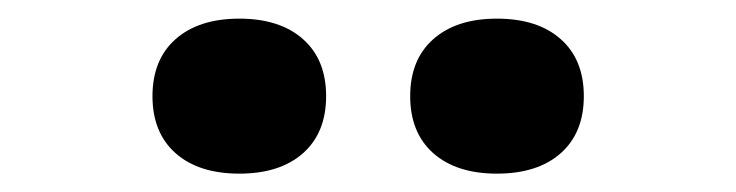

<svg xmlns="http://www.w3.org/2000/svg" viewBox="-20 -885 790 206"><path d="M143.6 -781.8Q143.6 -821.1 168.4 -843Q193.2 -865 236.8 -865Q280.3 -865 305.1 -843Q329.9 -821.1 329.9 -781.8Q329.9 -742.6 305.1 -720.6Q280.3 -698.7 236.8 -698.7Q193.2 -698.7 168.4 -720.6Q143.6 -742.6 143.6 -781.8ZM420.1 -781.8Q420.1 -821.1 444.9 -843Q469.7 -865 513.2 -865Q556.8 -865 581.6 -843Q606.4 -821.1 606.4 -781.8Q606.4 -742.6 581.6 -720.6Q556.8 -698.7 513.2 -698.7Q469.7 -698.7 444.9 -720.6Q420.1 -742.6 420.1 -781.8Z"/></svg>

Font: Martian Mono sWd Rg
Style: Regular
Weight: 400
Width: 6
Monospace: yes
Designer: Roman Shamin
Foundry: Evil Martians
Version: Version 1.000